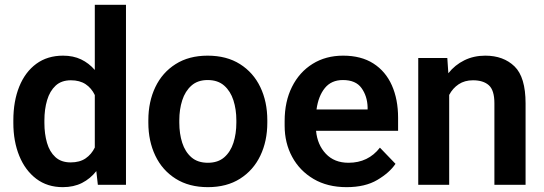

<svg xmlns="http://www.w3.org/2000/svg" viewBox="-20 -770 2266 800"><path d="M35.6 -257.8V-268.1Q35.6 -348.6 60.3 -409.4Q85 -470.2 131.3 -504.2Q177.7 -538.1 242.7 -538.1Q285.2 -538.1 317.9 -522.5Q350.6 -506.8 375 -478.5V-750H504.9V0H387.7L381.3 -57.1Q356.4 -25.4 321.8 -7.8Q287.1 9.8 241.7 9.8Q177.2 9.8 131.1 -25.1Q85 -60.1 60.3 -120.6Q35.6 -181.2 35.6 -257.8ZM165 -268.1V-257.8Q165 -212.4 175.8 -175Q186.5 -137.7 210.7 -115.5Q234.9 -93.3 274.4 -93.3Q312 -93.3 336.7 -110.1Q361.3 -127 375 -155.3V-374Q361.3 -402.8 336.7 -419.2Q312 -435.5 275.4 -435.5Q235.8 -435.5 211.7 -413.1Q187.5 -390.6 176.3 -352.8Q165 -314.9 165 -268.1Z M598.1 -258.8V-269Q598.1 -346.2 627.2 -407Q656.2 -467.8 711.7 -502.9Q767.1 -538.1 845.2 -538.1Q924.3 -538.1 980 -502.9Q1035.6 -467.8 1064.7 -407Q1093.8 -346.2 1093.8 -269V-258.8Q1093.8 -182.1 1064.7 -121.3Q1035.6 -60.5 980.2 -25.4Q924.8 9.8 846.2 9.8Q767.6 9.8 711.9 -25.4Q656.2 -60.5 627.2 -121.3Q598.1 -182.1 598.1 -258.8ZM727.1 -269V-258.8Q727.1 -212.9 739.3 -175Q751.5 -137.2 777.6 -114.5Q803.7 -91.8 846.2 -91.8Q888.2 -91.8 914.3 -114.5Q940.4 -137.2 952.6 -175Q964.8 -212.9 964.8 -258.8V-269Q964.8 -314 952.6 -352.1Q940.4 -390.1 914.1 -413.3Q887.7 -436.5 845.2 -436.5Q803.7 -436.5 777.6 -413.3Q751.5 -390.1 739.3 -352.1Q727.1 -314 727.1 -269Z M1424.3 9.8Q1344.2 9.8 1286.4 -24.4Q1228.5 -58.6 1197.3 -116.5Q1166 -174.3 1166 -246.1V-265.6Q1166 -347.2 1196.8 -408.4Q1227.5 -469.7 1282.5 -503.9Q1337.4 -538.1 1409.7 -538.1Q1484.9 -538.1 1535.9 -505.4Q1586.9 -472.7 1612.8 -414.3Q1638.7 -356 1638.7 -279.3V-225.1H1296.9Q1302.2 -167 1337.6 -129.4Q1373 -91.8 1432.1 -91.8Q1514.2 -91.8 1563 -154.8L1627.9 -87.4Q1603 -50.3 1552.2 -20.3Q1501.5 9.8 1424.3 9.8ZM1408.7 -436.5Q1360.8 -436.5 1333.7 -403.3Q1306.6 -370.1 1298.8 -314H1511.7V-323.7Q1510.3 -369.6 1486.3 -403.1Q1462.4 -436.5 1408.7 -436.5Z M1950.7 -435.5Q1916 -435.5 1891.1 -418.9Q1866.2 -402.3 1851.6 -374.5V0H1722.7V-528.3H1843.8L1848.1 -464.8Q1875.5 -499.5 1914.8 -518.8Q1954.1 -538.1 2002 -538.1Q2077.6 -538.1 2123.8 -493.4Q2169.9 -448.7 2169.9 -338.9V0H2040V-339.8Q2040 -394 2016.8 -414.8Q1993.7 -435.5 1950.7 -435.5Z"/></svg>

Font: Vazirmatn RD FD SemiBold
Style: Regular
Weight: 600
Designer: Saber Rastikerdar
Foundry: Saber Rastikerdar
Version: Version 33.003